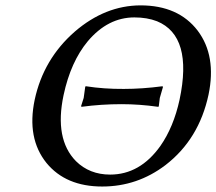

<svg xmlns="http://www.w3.org/2000/svg" viewBox="-20 -678 798 708"><path d="M281.2 -284.2 278.8 -286.1Q279.3 -287.6 288.6 -316.9Q288.6 -316.9 294.4 -358.9L297.4 -359.9Q363.3 -349.6 436.5 -350.1Q504.4 -350.1 578.6 -359.9L581.1 -357.9Q581.1 -356.9 569.3 -316.9Q565.4 -284.7 565.4 -285.2L562.5 -284.2Q494.1 -293.9 428.2 -293.9Q353.5 -293.9 281.2 -284.2ZM475.6 -613.8Q377.9 -613.8 303.7 -525.9Q240.7 -450.2 214.4 -327.1Q180.2 -165.5 259.8 -84Q310.1 -34.2 386.2 -34.2Q496.1 -34.2 571.3 -139.6Q620.1 -209.5 642.1 -310.1Q691.9 -544.9 559.1 -599.6Q522.5 -613.8 475.6 -613.8ZM749 -329.1Q713.9 -164.6 590.3 -69.3Q486.3 9.8 356.9 9.8Q222.7 9.8 151.4 -77.1Q78.1 -168 107.9 -310.1Q140.1 -460.4 255.9 -561.5Q367.7 -657.7 498 -658.2Q637.7 -658.2 709 -564.9Q778.8 -472.2 749 -329.1Z"/></svg>

Font: Linux Biolinum Capitals O
Style: Italic Samll Caps
Weight: 400
Italic angle: -12°
Designer: Philipp H. Poll
Foundry: Philipp H. Poll
Version: Version 0.6.2